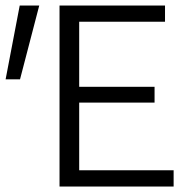

<svg xmlns="http://www.w3.org/2000/svg" viewBox="-40 -678 709 698"><path d="M591.2 0H176.4V-658H559.9V-598.9H247.9V-59.1H591.2ZM200.8 -305V-362.5H521.9V-305ZM32.8 -389.6H-19.6L31.7 -658H102.7Z"/></svg>

Font: Ysabeau
Style: Bold
Weight: 700
Designer: Christian Thalmann (Catharsis Fonts)
Version: Version 2.000;gftools[0.9.27.dev2+g8671c4b]